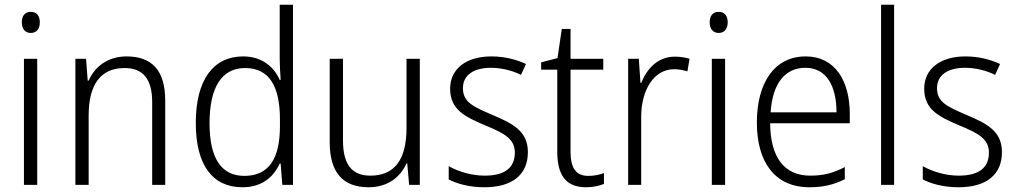

<svg xmlns="http://www.w3.org/2000/svg" viewBox="-20 -780 4288 810"><path d="M110 -730C85 -730 72 -713 72 -686C72 -658 86 -641 110 -641C134 -641 148 -658 148 -686C148 -713 135 -730 110 -730ZM137 -532H81V0H137Z M514 -542C433 -542 379 -497 354 -440H350L343 -532H298V0H354V-292C354 -427 407 -493 506 -493C582 -493 622 -448 622 -349V0H677V-356C677 -484 620 -542 514 -542Z M1003 10C1087 10 1135 -35 1160 -90H1164L1171 0H1216V-760H1160V-535C1160 -508 1162 -473 1164 -443H1160C1136 -498 1085 -542 1006 -542C880 -542 806 -444 806 -261C806 -84 876 10 1003 10ZM1011 -38C911 -38 864 -116 864 -260C864 -411 915 -493 1014 -493C1116 -493 1161 -416 1161 -276V-248C1161 -113 1116 -38 1011 -38Z M1751 -532H1695V-241C1695 -105 1644 -39 1542 -39C1466 -39 1427 -85 1427 -187V-532H1371V-180C1371 -54 1425 10 1535 10C1617 10 1670 -34 1695 -91H1698L1706 0H1751Z M2207 -138C2207 -228 2142 -259 2058 -295C1976 -330 1933 -349 1933 -408C1933 -463 1978 -494 2051 -494C2096 -494 2143 -482 2178 -464L2199 -510C2158 -529 2109 -542 2053 -542C1946 -542 1879 -489 1879 -406C1879 -318 1940 -288 2027 -251C2110 -217 2152 -193 2152 -136C2152 -75 2113 -39 2025 -39C1969 -39 1914 -56 1873 -79V-23C1908 -5 1959 10 2024 10C2142 10 2207 -44 2207 -138Z M2462 -38C2408 -38 2387 -73 2387 -141V-486H2525V-532H2387V-658H2350L2332 -535L2263 -517V-486H2331V-139C2331 -36 2372 10 2452 10C2482 10 2508 4 2528 -4V-50C2511 -43 2487 -38 2462 -38Z M2827 -541C2755 -541 2709 -490 2685 -430H2682L2675 -532H2630V0H2685V-287C2685 -401 2739 -488 2824 -488C2844 -488 2863 -484 2880 -479L2889 -532C2870 -538 2849 -541 2827 -541Z M3012 -730C2987 -730 2974 -713 2974 -686C2974 -658 2988 -641 3012 -641C3036 -641 3050 -658 3050 -686C3050 -713 3037 -730 3012 -730ZM3039 -532H2983V0H3039Z M3379 -542C3246 -542 3173 -429 3173 -263C3173 -97 3248 10 3395 10C3454 10 3498 -1 3544 -24V-75C3493 -49 3453 -39 3398 -39C3289 -39 3230 -116 3229 -260H3565V-300C3565 -437 3504 -542 3379 -542ZM3378 -494C3468 -494 3509 -415 3509 -306H3231C3239 -430 3293 -494 3378 -494Z M3752 0V-760H3697V0Z M4207 -138C4207 -228 4142 -259 4058 -295C3976 -330 3933 -349 3933 -408C3933 -463 3978 -494 4051 -494C4096 -494 4143 -482 4178 -464L4199 -510C4158 -529 4109 -542 4053 -542C3946 -542 3879 -489 3879 -406C3879 -318 3940 -288 4027 -251C4110 -217 4152 -193 4152 -136C4152 -75 4113 -39 4025 -39C3969 -39 3914 -56 3873 -79V-23C3908 -5 3959 10 4024 10C4142 10 4207 -44 4207 -138Z"/></svg>

Font: Noto Sans Gujarati UI SemiCondensed Light
Style: Regular
Weight: 300
Width: 4
Designer: Jelle Bosma - Monotype Design Team, Universal Thirst
Foundry: Monotype Imaging Inc.
Version: Version 2.106